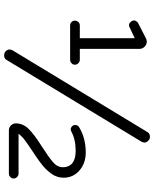

<svg xmlns="http://www.w3.org/2000/svg" viewBox="74 -816 761 949"><g transform="rotate(90 454.5 -341.5)"><path d="M253.9 18.6Q268.6 18.6 275.4 7.8L679.7 -659.2Q684.6 -668.9 684.6 -674.8Q684.6 -685.5 675.8 -693.4Q668 -702.1 656.2 -702.1Q640.6 -702.1 633.8 -691.4L229.5 -24.4Q224.6 -14.6 224.6 -9.8Q224.6 2 232.9 10.3Q241.2 18.6 253.9 18.6ZM105.5 -307.6H275.4Q286.1 -307.6 293 -315.4Q299.8 -321.3 299.8 -331.1Q299.8 -340.8 292.5 -348.1Q285.2 -355.5 275.4 -355.5H221.7V-649.4Q221.7 -665 210.9 -675.8Q200.2 -686.5 184.6 -686.5Q177.7 -686.5 168 -681.6L97.7 -645.5Q92.8 -643.6 88.9 -639.6L85.9 -635.7Q81.1 -629.9 81.1 -625Q81.1 -620.1 82 -617.2Q84 -611.3 90.3 -605Q96.7 -598.6 105.5 -598.6Q110.4 -598.6 117.2 -602.5L168.9 -627V-355.5H105.5Q91.8 -355.5 85 -342.8Q82 -337.9 82 -329.6Q82 -321.3 88.9 -314.5Q95.7 -307.6 105.5 -307.6ZM837.9 -52.7H640.6Q653.3 -67.4 657.7 -71.3Q662.1 -75.2 664.1 -77.1Q679.7 -89.8 726.6 -121.1Q790 -162.1 814.5 -186.5Q828.1 -200.2 839.8 -216.8Q858.4 -243.2 858.4 -275.4Q858.4 -322.3 822.8 -353.5Q787.1 -384.8 733.4 -384.8Q663.1 -384.8 609.4 -352.5Q602.5 -348.6 600.1 -343.3Q597.7 -337.9 597.7 -333Q597.7 -323.2 604.5 -316.9Q611.3 -310.5 618.2 -310.5Q625 -310.5 629.9 -313.5Q669.9 -335 725.6 -335Q769.5 -335 791 -314.5Q806.6 -297.9 806.6 -272.5Q806.6 -244.1 782.2 -223.6Q757.8 -202.1 701.2 -166Q642.6 -128.9 616.2 -101.6Q589.8 -74.2 589.8 -39.1Q589.8 -25.4 600.1 -15.1Q610.4 -4.9 623 -4.9H837.9Q848.6 -4.9 855.5 -12.7Q862.3 -18.6 862.3 -28.3Q862.3 -38.1 855 -45.4Q847.7 -52.7 837.9 -52.7Z"/></g></svg>

Font: FakePearl
Style: Light
Weight: 350
Version: Version 1.2